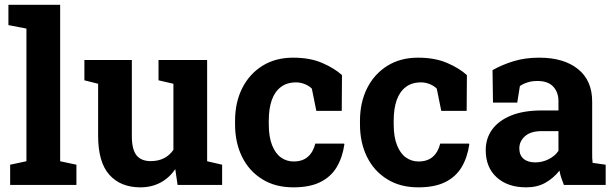

<svg xmlns="http://www.w3.org/2000/svg" viewBox="-20 -782 2602 812"><path d="M234.4 -761.7V-100.1L303.2 -85.4V0H22.9V-85.4L91.8 -100.1V-661.1L15.6 -675.8V-761.7Z M573.7 10.3Q490.2 10.3 442.6 -42.7Q395 -95.7 395 -207.5V-427.7L336.9 -442.4V-528.3H537.6V-206.5Q537.6 -149.9 557.4 -125.2Q577.1 -100.6 617.2 -100.6Q680.7 -100.6 713.4 -148.4V-427.7L650.4 -442.4V-528.3H856V-100.1L919.4 -85.4V0H731L721.2 -66.9Q696.3 -29.8 658.7 -9.8Q621.1 10.3 573.7 10.3Z M1220.7 10.3Q1144 10.3 1089.4 -23.9Q1033.7 -58.1 1003.9 -118.4Q974.1 -178.7 974.1 -256.3V-271Q974.1 -348.6 1004.4 -409.2Q1034.7 -469.2 1089.8 -503.7Q1145 -538.1 1219.7 -538.1Q1291 -538.1 1342.5 -515.9Q1394 -493.7 1426.3 -464.4L1425.3 -313H1317.9L1298.8 -407.2Q1287.1 -418.9 1269 -426.3Q1251 -433.6 1232.4 -433.6Q1193.4 -433.6 1168 -414.1Q1116.7 -375.5 1116.7 -271V-256.3Q1116.7 -202.6 1130.9 -167.5Q1145 -132.3 1168.7 -115.7Q1192.4 -99.1 1221.7 -99.1Q1259.3 -99.1 1282 -118.9Q1304.7 -138.7 1313.5 -174.8H1435.1L1436.5 -171.9Q1428.7 -116.7 1403.8 -74.7Q1378.9 -33.7 1334.2 -11.7Q1289.6 10.3 1220.7 10.3Z M1749 10.3Q1672.4 10.3 1617.7 -23.9Q1562 -58.1 1532.2 -118.4Q1502.4 -178.7 1502.4 -256.3V-271Q1502.4 -348.6 1532.7 -409.2Q1563 -469.2 1618.2 -503.7Q1673.3 -538.1 1748 -538.1Q1819.3 -538.1 1870.8 -515.9Q1922.4 -493.7 1954.6 -464.4L1953.6 -313H1846.2L1827.1 -407.2Q1815.4 -418.9 1797.4 -426.3Q1779.3 -433.6 1760.7 -433.6Q1721.7 -433.6 1696.3 -414.1Q1645 -375.5 1645 -271V-256.3Q1645 -202.6 1659.2 -167.5Q1673.3 -132.3 1697 -115.7Q1720.7 -99.1 1750 -99.1Q1787.6 -99.1 1810.3 -118.9Q1833 -138.7 1841.8 -174.8H1963.4L1964.8 -171.9Q1957 -116.7 1932.1 -74.7Q1907.2 -33.7 1862.5 -11.7Q1817.9 10.3 1749 10.3Z M2205.6 10.3Q2127 10.3 2080.6 -32Q2034.2 -74.2 2034.2 -147Q2034.2 -196.8 2061.5 -234.4Q2088.9 -272 2141.6 -293.5Q2194.3 -314.9 2272 -314.9H2341.8V-354Q2341.8 -392.1 2319.6 -415.8Q2297.4 -439.5 2252.9 -439.5Q2230 -439.5 2211.7 -433.8Q2193.4 -428.2 2178.7 -418L2167.5 -348.1H2064.9L2063 -485.4Q2104.5 -508.8 2152.8 -523.4Q2201.2 -538.1 2260.7 -538.1Q2364.3 -538.1 2424.3 -490Q2484.4 -441.9 2484.4 -352.5V-134.8Q2484.4 -124 2484.6 -113.5Q2484.9 -103 2486.3 -93.3L2541.5 -85.4V0H2364.7Q2359.4 -13.7 2354 -29.3Q2348.6 -44.9 2346.2 -60.5Q2320.8 -28.3 2286.4 -9Q2252 10.3 2205.6 10.3ZM2243.7 -95.2Q2273.4 -95.2 2300.3 -108.6Q2327.1 -122.1 2341.8 -144V-227.5H2271.5Q2224.6 -227.5 2200.4 -206.1Q2176.3 -184.6 2176.3 -154.3Q2176.3 -126 2194.1 -110.6Q2211.9 -95.2 2243.7 -95.2Z"/></svg>

Font: Battambang
Style: Bold
Weight: 700
Designer: Danh Hong
Version: Version 8.002; ttfautohint (v1.8.3)